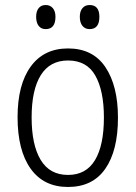

<svg xmlns="http://www.w3.org/2000/svg" viewBox="-20 -735 540 765"><path d="M251 10Q154 10 102 -63Q50 -136 50 -268Q50 -398 102.5 -470Q155 -542 251 -542Q350 -542 400 -467.5Q450 -393 450 -266Q450 -135 399.5 -62.5Q349 10 251 10ZM251 -38Q323 -38 358.5 -97Q394 -156 394 -267Q394 -373 360 -433.5Q326 -494 251 -494Q179 -494 142.5 -435.5Q106 -377 106 -267Q106 -158 142 -98Q178 -38 251 -38ZM337 -619Q319 -619 308.5 -632Q298 -645 298 -668Q298 -690 308.5 -702.5Q319 -715 337 -715Q376 -715 376 -668Q376 -619 337 -619ZM162 -619Q144 -619 134 -632Q124 -645 124 -668Q124 -690 134 -702.5Q144 -715 162 -715Q180 -715 190.5 -702.5Q201 -690 201 -668Q201 -619 162 -619Z"/></svg>

Font: Noto Sans Mono ExtraCondensed Light
Style: Regular
Weight: 300
Width: 2
Designer: Monotype Design Team
Foundry: Monotype Imaging Inc.
Version: Version 2.014; ttfautohint (v1.8.4.7-5d5b)